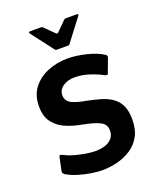

<svg xmlns="http://www.w3.org/2000/svg" viewBox="-123 -711 651 791"><g transform="rotate(-20 202.5 -315.0)"><path d="M41 -106Q43 -115 48.5 -113.5Q54 -112 60 -109Q76 -100 99.5 -93.5Q123 -87 147 -83Q171 -79 190 -79Q213 -79 231.5 -85Q250 -91 262 -104Q274 -117 274 -138Q275 -164 252 -177Q229 -190 176 -200Q141 -206 108 -219.5Q75 -233 54 -259.5Q33 -286 33 -331Q33 -380 58 -412Q83 -444 123.5 -460.5Q164 -477 211 -477Q247 -477 290.5 -466.5Q334 -456 361 -439Q369 -434 369.5 -430.5Q370 -427 368 -421L347 -365Q345 -353 331 -360Q310 -372 277 -383Q244 -394 211 -394Q181 -394 160 -379.5Q139 -365 139 -342Q139 -316 162 -304.5Q185 -293 227 -286Q256 -280 282.5 -272.5Q309 -265 330.5 -251Q352 -237 364 -213Q376 -189 376 -151Q376 -106 359.5 -76.5Q343 -47 315 -29Q287 -11 254 -3Q221 5 189 5Q172 5 143.5 1Q115 -3 86 -12Q57 -21 36 -34Q33 -37 30.5 -40Q28 -43 29 -48ZM181 -526Q177 -526 174 -530L100 -627Q98 -630 99 -632.5Q100 -635 104 -635H153Q158 -635 161 -631L202 -590Q206 -586 211 -590L252 -631Q255 -635 260 -635H309Q314 -635 314.5 -632.5Q315 -630 313 -627L239 -530Q237 -526 232 -526Z"/></g></svg>

Font: Glory Thin SemiBold
Style: Regular
Weight: 600
Version: Version 1.011